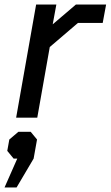

<svg xmlns="http://www.w3.org/2000/svg" viewBox="-45 -518 487 845"><path d="M114 -498H203L187 -411L289 -498H422L407 -417H298L174 -311L119 0H26ZM31 180H15L-13 146L-4 96L36 62H90L118 96L103 180L28 307H-25Z"/></svg>

Font: Chakra Petch Medium
Style: Italic
Weight: 500
Italic angle: -10°
Designer: Katatrad Aksorn Co.,Ltd.
Foundry: Cadson Demak Co.,Ltd.
Version: Version 1.000; ttfautohint (v1.6)